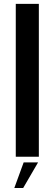

<svg xmlns="http://www.w3.org/2000/svg" viewBox="-20 -805 286 986"><path d="M61 0H179.5V-785H61ZM53.5 160.5H99L175.5 29H101.5Z"/></svg>

Font: Anybody Medium
Style: Regular
Weight: 500
Designer: Tyler Finck
Foundry: Etcetera Type Company
Version: Version 1.110